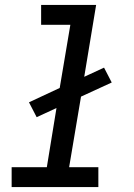

<svg xmlns="http://www.w3.org/2000/svg" viewBox="-20 -755 540 775"><path d="M27 0V-80H169L208 -319L128 -282L97 -342L221 -400L264 -655H146V-735H368L320 -445L400 -482L431 -422L307 -365L259 -80H377V0Z"/></svg>

Font: Iosevka Curly Slab MdObl
Style: Regular
Weight: 500
Italic angle: -9°
Monospace: yes
Designer: Belleve Invis
Foundry: Belleve Invis
Version: Version 11.0.0; ttfautohint (v1.8.3)